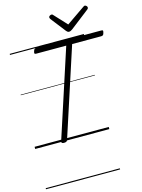

<svg xmlns="http://www.w3.org/2000/svg" viewBox="-204 -1240 1274 1726"><g transform="rotate(-15 432.5 -377.0)"><path d="M265 14Q238 14 243 -5L510 -825H230Q218 -825 215.5 -831Q213 -837 218 -851Q222 -865 228 -870Q234 -875 245 -875H850Q863 -875 864.5 -869Q866 -863 862 -850Q859 -836 853 -830.5Q847 -825 835 -825H565L298 -5Q295 5 287.5 9.5Q280 14 265 14ZM763 -1129Q772 -1129 779 -1121.5Q786 -1114 786 -1107Q786 -1101 784 -1097.5Q782 -1094 777 -1090L599 -952Q589 -945 582 -942Q575 -939 567 -939Q560 -939 554.5 -942.5Q549 -946 543 -953L434 -1093Q432 -1097 430 -1101Q428 -1105 428 -1109Q428 -1118 437 -1123.5Q446 -1129 453 -1129Q460 -1129 463.5 -1126Q467 -1123 471 -1118L577 -1004L742 -1118Q750 -1123 754 -1126Q758 -1129 763 -1129ZM0 365H690V375H0ZM0 -20H690V0H0ZM0 -505H690V-500H0ZM0 -885H690V-875H0Z"/></g></svg>

Font: Playwrite DK Loopet Guides
Style: Regular
Weight: 400
Designer: Veronika Burian, José Scaglione
Foundry: TypeTogether
Version: Version 1.003